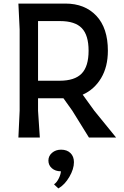

<svg xmlns="http://www.w3.org/2000/svg" viewBox="-20 -770 695 1075"><path d="M630 0H478L385 -150L335 -220H193V-150L203 0H83L90 -150V-605L83 -750H346Q455 -750 519.5 -681.5Q584 -613 584 -486Q584 -396 546 -332.5Q508 -269 443 -240L508 -150ZM193 -318H314Q398 -318 437 -358Q476 -398 476 -486Q476 -573 438 -612.5Q400 -652 316 -652H193ZM394 138Q394 176 368.5 220Q343 264 307 285L283 263L285 260Q298 251 309 229Q320 207 321 189H320Q290 189 270.5 172Q251 155 251 129Q251 103 271.5 85.5Q292 68 322 68Q355 68 374.5 87Q394 106 394 138Z"/></svg>

Font: Farro
Style: Regular
Weight: 400
Designer: Aceler Chua
Foundry: Grayscale Limited
Version: Version 1.101